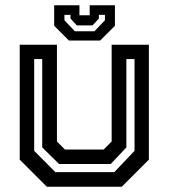

<svg xmlns="http://www.w3.org/2000/svg" viewBox="-20 -710 641 730"><path d="M158 0 55 -103V-540H196.5V-172L227 -141.5H374L404.5 -172V-540H546V-103L443 0ZM190.5 -55.5H414.5L491.5 -136.5V-485.5H460.5V-149.5L401 -86.5H204.5L140.5 -149.5V-485.5H110V-136.5ZM242 -556 186 -612V-690H282V-652H321V-690H417V-612L361 -556ZM264.5 -591H339L379 -633V-653.5H356V-639.5L332 -613.5H272L248 -639.5V-653.5H225V-633Z"/></svg>

Font: Tourney Thin SemiBold
Style: Regular
Weight: 600
Version: Version 1.015